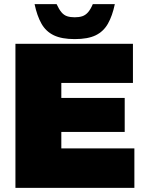

<svg xmlns="http://www.w3.org/2000/svg" viewBox="-20 -913 698 933"><path d="M55 0V-700H626V-510H278V-437H586V-272H278V-192H633V0ZM343 -723Q280 -723 241.5 -741.5Q203 -760 181.5 -798Q160 -836 148 -893H255Q267 -867 279 -853Q291 -839 306.5 -834Q322 -829 343 -829Q364 -829 379.5 -834Q395 -839 407.5 -853Q420 -867 431 -893H538Q526 -836 504.5 -798Q483 -760 445 -741.5Q407 -723 343 -723Z"/></svg>

Font: REM Black
Style: Regular
Weight: 900
Designer: Octavio Pardo
Foundry: Ashler Design
Version: Version 1.005;gftools[0.9.28]